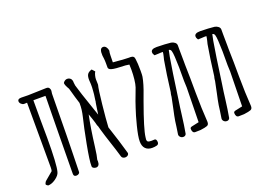

<svg xmlns="http://www.w3.org/2000/svg" viewBox="-114 -1089 1911 1389"><g transform="rotate(-20 842.0 -394.5)"><path d="M246 -11V-30L249 -314Q251 -432 251 -466L253 -591V-610H160V-456L161 -324Q161 -113 146 -62Q140 -38 109 -16Q78 6 50 6Q47 5 41 0Q35 -5 35 -8Q35 -15 45 -29L109 -83Q112 -94 112 -111L111 -609Q104 -608 88 -608Q77 -608 66.5 -618Q56 -628 56 -640Q56 -658 84 -658L137 -657L272 -661H280Q293 -661 299.5 -652Q306 -643 306 -631L303 -609L299 -287L296 -139L293 -9Q293 -2 285 3.5Q277 9 267 9Q246 9 246 -11Z M672 -16Q672 -9 666.5 -3Q661 3 652 5Q649 6 643 6Q634 6 626 1Q618 -4 616 -13Q603 -59 575 -143Q561 -184 543 -246L536 -272L531 -283L525 -306Q515 -339 501 -377Q481 -283 463 -139Q455 -74 447 -47Q448 -45 448 -36Q448 1 422 3Q410 3 400.5 -3Q391 -9 392 -20Q391 -59 414 -180.5Q437 -302 455 -374Q468 -428 467 -472V-478Q450 -531 438 -576L431 -600Q410 -635 410 -651Q417 -665 434 -671Q437 -672 443 -672Q454 -672 463 -666Q472 -660 475 -650Q478 -644 478 -628L481 -606Q496 -552 547 -405L565 -352Q579 -450 580 -446Q580 -450 581 -456.5Q582 -463 583 -471Q588 -502 589 -523Q592 -556 591 -576Q591 -585 590 -593Q590 -605 589 -608Q588 -637 597 -652Q606 -667 632 -675L652 -653Q645 -642 641 -625.5Q637 -609 637 -597Q637 -579 638 -566V-555Q630 -527 618 -413.5Q606 -300 603 -240Q645 -114 671 -21Z M851 8Q818 8 799.5 -11Q781 -30 781 -67Q781 -104 800.5 -181Q820 -258 837 -307Q848 -343 874 -410L887 -445Q894 -466 898 -501.5Q902 -537 902 -575Q902 -603 901 -615Q883 -618 872.5 -619Q862 -620 831 -621Q773 -623 756 -633Q745 -640 745 -650V-683Q745 -702 743 -719Q741 -736 740 -742Q736 -800 765 -800Q779 -800 788 -788Q797 -776 799 -760Q799 -754 796 -743L795 -724L794 -671Q804 -671 844 -667L866 -665L912 -663H920H928Q955 -663 957 -637Q962 -605 962 -544Q962 -511 960 -500Q951 -448 921 -370L906 -329Q838 -141 831 -81Q829 -67 829 -63Q829 -52 836 -47Q843 -42 863 -42Q876 -42 884 -43Q894 -44 898.5 -35.5Q903 -27 902 -14Q900 1 885 4Q869 8 851 8Z M1290 -30Q1290 -11 1276 -5Q1262 1 1223 6Q1217 7 1182 7Q1170 7 1164.5 -2.5Q1159 -12 1159 -26Q1159 -33 1164.5 -36.5Q1170 -40 1183 -42Q1187 -43 1229 -52L1234 -318L1232 -368V-395Q1233 -423 1232 -473.5Q1231 -524 1229 -555Q1227 -588 1222.5 -602Q1218 -616 1205 -617L1195 -569Q1179 -478 1148 -255Q1139 -198 1132 -139Q1123 -65 1112 -5Q1110 3 1102 7.5Q1094 12 1084 10Q1072 8 1064.5 -1.5Q1057 -11 1059 -22L1067 -75Q1072 -120 1080 -158L1089 -200Q1097 -235 1108 -292L1109 -303L1111 -315Q1113 -322 1113 -322L1114 -327Q1130 -458 1148 -561L1154 -585Q1157 -595 1158 -603.5Q1159 -612 1160 -618Q1148 -619 1123 -617Q1112 -616 1095 -616Q1094 -619 1089.5 -625.5Q1085 -632 1085 -642Q1085 -667 1130 -667Q1158 -667 1190.5 -665Q1223 -663 1239 -661Q1255 -658 1266.5 -648.5Q1278 -639 1278 -625V-590Q1278 -535 1279 -500V-476Q1282 -374 1282 -261Q1283 -134 1290 -35Z M1625 -30Q1625 -11 1611 -5Q1597 1 1558 6Q1552 7 1517 7Q1505 7 1499.5 -2.5Q1494 -12 1494 -26Q1494 -33 1499.5 -36.5Q1505 -40 1518 -42Q1522 -43 1564 -52L1569 -318L1567 -368V-395Q1568 -423 1567 -473.5Q1566 -524 1564 -555Q1562 -588 1557.5 -602Q1553 -616 1540 -617L1530 -569Q1514 -478 1483 -255Q1474 -198 1467 -139Q1458 -65 1447 -5Q1445 3 1437 7.5Q1429 12 1419 10Q1407 8 1399.5 -1.5Q1392 -11 1394 -22L1402 -75Q1407 -120 1415 -158L1424 -200Q1432 -235 1443 -292L1444 -303L1446 -315Q1448 -322 1448 -322L1449 -327Q1465 -458 1483 -561L1489 -585Q1492 -595 1493 -603.5Q1494 -612 1495 -618Q1483 -619 1458 -617Q1447 -616 1430 -616Q1429 -619 1424.5 -625.5Q1420 -632 1420 -642Q1420 -667 1465 -667Q1493 -667 1525.5 -665Q1558 -663 1574 -661Q1590 -658 1601.5 -648.5Q1613 -639 1613 -625V-590Q1613 -535 1614 -500V-476Q1617 -374 1617 -261Q1618 -134 1625 -35Z"/></g></svg>

Font: Amatic SC
Style: Bold
Weight: 700
Designer: Multiple Designers
Foundry: Vernon Adams
Version: Version 2.505